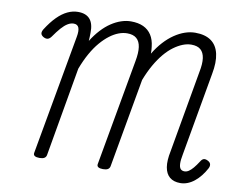

<svg xmlns="http://www.w3.org/2000/svg" viewBox="-102 -1157 1654 1315"><g transform="rotate(10 725.0 -499.5)"><path d="M1229 17Q1183 17 1155.5 -6Q1128 -29 1120.5 -74Q1113 -119 1127 -186L1227 -755Q1239 -814 1233.5 -852.5Q1228 -891 1205.5 -910.5Q1183 -930 1141 -930Q1112 -930 1081.5 -918Q1051 -906 1019.5 -883Q988 -860 958 -824.5Q928 -789 900.5 -741Q873 -693 850 -633L740 -13Q737 1 725.5 8Q714 15 692 15Q670 15 659 8Q648 1 651 -14L783 -753Q794 -812 788.5 -851Q783 -890 760 -910Q737 -930 695 -930Q666 -930 635.5 -918.5Q605 -907 574 -883.5Q543 -860 513 -825Q483 -790 456 -742Q429 -694 406 -633L298 -13Q295 1 283.5 8Q272 15 250 15Q228 15 217 8Q206 1 209 -14L358 -846Q366 -889 357.5 -910.5Q349 -932 322 -932Q302 -932 281 -919.5Q260 -907 237.5 -881.5Q215 -856 188 -817Q176 -801 162.5 -798.5Q149 -796 132 -806Q117 -816 115.5 -828Q114 -840 124 -857Q159 -912 194 -947Q229 -982 265 -999Q301 -1016 338 -1016Q394 -1016 421 -984Q448 -952 446 -889Q446 -876 445.5 -862Q445 -848 444 -833Q472 -878 504 -912.5Q536 -947 570 -969.5Q604 -992 638.5 -1003.5Q673 -1015 706 -1015Q757 -1015 792.5 -998.5Q828 -982 849 -949.5Q870 -917 875 -870Q877 -858 877.5 -846Q878 -834 878 -821Q907 -869 940 -905Q973 -941 1009 -965.5Q1045 -990 1081.5 -1002.5Q1118 -1015 1153 -1015Q1222 -1015 1263.5 -985.5Q1305 -956 1318 -898Q1331 -840 1315 -757L1213 -179Q1205 -139 1206 -114Q1207 -89 1216.5 -78Q1226 -67 1244 -67Q1259 -67 1273.5 -76.5Q1288 -86 1304 -105Q1320 -124 1338 -152Q1348 -169 1360 -172.5Q1372 -176 1389 -167Q1405 -159 1408.5 -146Q1412 -133 1404 -117Q1388 -87 1368.5 -62.5Q1349 -38 1326.5 -20Q1304 -2 1279.5 7.5Q1255 17 1229 17Z"/></g></svg>

Font: Playwrite ZA
Style: Regular
Weight: 400
Designer: Veronika Burian, José Scaglione
Foundry: TypeTogether
Version: Version 1.002